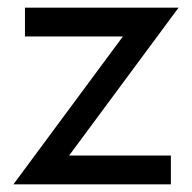

<svg xmlns="http://www.w3.org/2000/svg" viewBox="-20 -480 500 500"><path d="M300 -385H45V-460H445L160 -75H425V0H15Z"/></svg>

Font: jost-mod-400
Style: Regular
Weight: 400
Version: Version 3.200; ttfautohint (v0.97) -l 8 -r 50 -G 200 -x 14 -